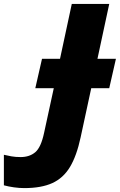

<svg xmlns="http://www.w3.org/2000/svg" viewBox="-180 -734 611 979"><path d="M-56.2 225.1Q-81.5 225.1 -109.1 221.2Q-136.7 217.3 -160.2 210.9V55.2Q-142.1 59.6 -121.6 63.2Q-101.1 66.9 -75.2 66.9Q-29.3 66.9 0 42Q29.3 17.1 44.9 -57.1L94.2 -284.2H0L34.2 -434.1H126L186 -713.9H377L316.9 -434.1H411.1L377 -284.2H285.2L231 -33.2Q210.9 60.5 176.8 117.4Q142.6 174.3 86.4 199.7Q30.3 225.1 -56.2 225.1Z"/></svg>

Font: Open Sans ExtraBold
Style: Italic
Weight: 800
Italic angle: -12°
Designer: Monotype Design Team
Foundry: Monotype Imaging Inc.
Version: Version 3.000; ttfautohint (v1.8.4)